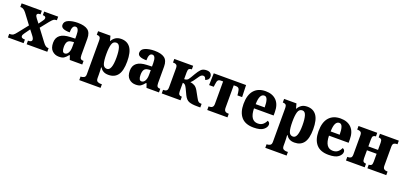

<svg xmlns="http://www.w3.org/2000/svg" viewBox="19 -1562 5867 2803"><g transform="rotate(20 2952.5 -160.5)"><path d="M12 0H256V-56H253Q196 -56 196 -89Q196 -109 217 -137L278 -222L328 -158Q351 -129 357 -114.5Q363 -100 363 -89Q363 -56 307 -56H303V0H624V-56H612Q576 -56 537 -109L399 -292L497 -415Q528 -453 545.5 -466.5Q563 -480 590 -480H598V-536H380V-480H383Q427 -480 427 -450Q427 -436 419.5 -423.5Q412 -411 401 -396L362 -342L313 -405Q291 -434 291 -451Q291 -463 301 -471.5Q311 -480 341 -480H344V-536H30V-480H42Q82 -480 123 -427L241 -270L122 -120Q94 -83 74.5 -69.5Q55 -56 21 -56H12Z M805 10Q857 10 883.5 -7Q910 -24 942 -64H951L973 0H1167V-56H1164Q1132 -56 1120 -71Q1108 -86 1108 -126V-380Q1108 -474 1056 -512Q1004 -550 900 -550Q817 -550 757 -525.5Q697 -501 697 -446Q697 -378 834 -378Q834 -486 889 -486Q942 -486 942 -374V-320L866 -317Q658 -310 658 -154Q658 -70 701 -30Q744 10 805 10ZM870 -64Q826 -64 826 -150Q826 -203 844 -230.5Q862 -258 909 -262L943 -265V-191Q943 -134 923 -99Q903 -64 870 -64Z M1204 229H1535V173H1506Q1490 173 1467.5 162Q1445 151 1445 108V58Q1445 30 1443.5 -1.5Q1442 -33 1440 -56H1445Q1465 -24 1496 -6Q1527 12 1576 12Q1671 12 1720 -54Q1769 -120 1769 -265Q1769 -411 1719.5 -478.5Q1670 -546 1577 -546Q1523 -546 1488.5 -522.5Q1454 -499 1434 -462H1430L1410 -536H1218V-480H1223Q1248 -480 1263.5 -468Q1279 -456 1279 -409V110Q1279 151 1255.5 162Q1232 173 1217 173H1204ZM1526 -63Q1478 -63 1461.5 -112.5Q1445 -162 1445 -266Q1445 -362 1461.5 -416Q1478 -470 1528 -470Q1568 -470 1585 -416Q1602 -362 1602 -264Q1602 -63 1526 -63Z M1997 10Q2049 10 2075.5 -7Q2102 -24 2134 -64H2143L2165 0H2359V-56H2356Q2324 -56 2312 -71Q2300 -86 2300 -126V-380Q2300 -474 2248 -512Q2196 -550 2092 -550Q2009 -550 1949 -525.5Q1889 -501 1889 -446Q1889 -378 2026 -378Q2026 -486 2081 -486Q2134 -486 2134 -374V-320L2058 -317Q1850 -310 1850 -154Q1850 -70 1893 -30Q1936 10 1997 10ZM2062 -64Q2018 -64 2018 -150Q2018 -203 2036 -230.5Q2054 -258 2101 -262L2135 -265V-191Q2135 -134 2115 -99Q2095 -64 2062 -64Z M2402 0H2694V-56H2686Q2664 -56 2651 -69.5Q2638 -83 2638 -121V-251Q2655 -251 2670 -240.5Q2685 -230 2704 -191L2748 -98Q2779 -34 2824.5 -17Q2870 0 2950 0H3001V-56H2992Q2967 -56 2951.5 -67Q2936 -78 2914 -120L2862 -214Q2836 -260 2804.5 -277Q2773 -294 2738 -298Q2767 -319 2811 -388Q2834 -424 2849.5 -437.5Q2865 -451 2884 -451Q2920 -451 2927 -404Q2952 -406 2969.5 -424.5Q2987 -443 2987 -472Q2987 -499 2968 -520.5Q2949 -542 2904 -542Q2847 -542 2817.5 -511Q2788 -480 2758 -428Q2736 -390 2722 -366.5Q2708 -343 2697 -330Q2676 -308 2638 -308V-414Q2638 -455 2651.5 -467.5Q2665 -480 2687 -480H2695V-536H2402V-480H2417Q2440 -480 2456 -467.5Q2472 -455 2472 -416V-123Q2472 -81 2455.5 -68.5Q2439 -56 2414 -56H2402Z M3109 0H3423V-56H3409Q3382 -56 3365.5 -70.5Q3349 -85 3349 -123V-471H3382Q3415 -471 3428 -454Q3441 -437 3446 -390L3450 -351H3523L3517 -536H3015L3010 -351H3082L3087 -390Q3092 -437 3104.5 -454Q3117 -471 3151 -471H3184V-123Q3184 -85 3166 -70.5Q3148 -56 3120 -56H3109Z M3829 10Q3935 10 3981.5 -27Q4028 -64 4028 -106Q4028 -142 3992 -154Q3976 -117 3946 -92Q3916 -67 3868 -67Q3746 -67 3742 -256H4047V-308Q4047 -427 3986 -488.5Q3925 -550 3818 -550Q3703 -550 3639.5 -478Q3576 -406 3576 -265Q3576 -134 3638.5 -62Q3701 10 3829 10ZM3744 -322Q3746 -483 3822 -483Q3855 -483 3869.5 -440.5Q3884 -398 3884 -322Z M4094 229H4425V173H4396Q4380 173 4357.5 162Q4335 151 4335 108V58Q4335 30 4333.5 -1.5Q4332 -33 4330 -56H4335Q4355 -24 4386 -6Q4417 12 4466 12Q4561 12 4610 -54Q4659 -120 4659 -265Q4659 -411 4609.5 -478.5Q4560 -546 4467 -546Q4413 -546 4378.5 -522.5Q4344 -499 4324 -462H4320L4300 -536H4108V-480H4113Q4138 -480 4153.5 -468Q4169 -456 4169 -409V110Q4169 151 4145.5 162Q4122 173 4107 173H4094ZM4416 -63Q4368 -63 4351.5 -112.5Q4335 -162 4335 -266Q4335 -362 4351.5 -416Q4368 -470 4418 -470Q4458 -470 4475 -416Q4492 -362 4492 -264Q4492 -63 4416 -63Z M4994 10Q5100 10 5146.5 -27Q5193 -64 5193 -106Q5193 -142 5157 -154Q5141 -117 5111 -92Q5081 -67 5033 -67Q4911 -67 4907 -256H5212V-308Q5212 -427 5151 -488.5Q5090 -550 4983 -550Q4868 -550 4804.5 -478Q4741 -406 4741 -265Q4741 -134 4803.5 -62Q4866 10 4994 10ZM4909 -322Q4911 -483 4987 -483Q5020 -483 5034.5 -440.5Q5049 -398 5049 -322Z M5264 0H5555V-56H5552Q5529 -56 5515 -68Q5501 -80 5501 -121V-245H5651V-121Q5651 -80 5637 -68Q5623 -56 5600 -56H5597V0H5890V-56H5879Q5853 -56 5835 -69.5Q5817 -83 5817 -121V-415Q5817 -455 5835 -467.5Q5853 -480 5879 -480H5890V-536H5597V-480H5600Q5623 -480 5637 -468Q5651 -456 5651 -416V-305H5501V-415Q5501 -455 5515 -467.5Q5529 -480 5552 -480H5555V-536H5264V-480H5275Q5300 -480 5318 -468Q5336 -456 5336 -416V-121Q5336 -80 5318.5 -68Q5301 -56 5275 -56H5264Z"/></g></svg>

Font: Noto Serif SemiCondensed Extra
Style: Regular
Weight: 800
Width: 4
Designer: Monotype Design Team
Foundry: Monotype Imaging Inc.
Version: Version 1.002